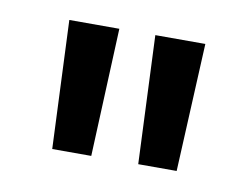

<svg xmlns="http://www.w3.org/2000/svg" viewBox="-39 -745 407 310"><g transform="rotate(10 164.5 -590.0)"><path d="M203 -485H266L276 -695H194ZM53 -695 62 -485H126L135 -695Z"/></g></svg>

Font: Vanilla Cream Book
Style: Regular
Weight: 400
Designer: Jeremy Tribby, Jinavaṁso
Foundry: Tribby Type
Version: Version 1.422;Glyphs 3.1.2 (3151)